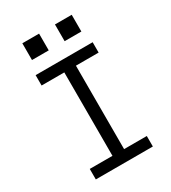

<svg xmlns="http://www.w3.org/2000/svg" viewBox="-223 -1058 1046 1172"><g transform="rotate(-30 300.0 -472.0)"><path d="M99 0V-74H259V-662H99V-735H501V-662H341V-74H501V0ZM356 -826V-944H474V-826ZM126 -826V-944H244V-826Z"/></g></svg>

Font: Iosevka SS04 Extended
Style: Regular
Weight: 400
Width: 7
Monospace: yes
Designer: Belleve Invis
Foundry: Belleve Invis
Version: Version 19.0.0; ttfautohint (v1.8.4)